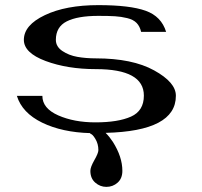

<svg xmlns="http://www.w3.org/2000/svg" viewBox="-20 -520 790 750"><path d="M667 -146.5V-145.5Q667 -7.8 392.6 -1Q408.2 14.6 420.9 34.2Q458 92.8 458 147.5Q458 176.8 439.5 193.4Q420.9 210 395.5 210Q371.1 210 352.1 193.4Q333 176.8 333 147.5Q333 132.8 348.6 105.5Q364.3 78.1 364.3 66.4Q364.3 42 352.5 22.5Q340.8 2.9 333 2.9V0Q222.7 -2.9 144.5 -41Q66.4 -79.1 45.9 -145.5H145.5Q145.5 -96.7 207.5 -69.3Q269.5 -42 352.5 -42Q441.4 -42 491.7 -64.5Q542 -86.9 542 -146.5Q542 -250 354.5 -250Q243.2 -250 158.2 -281.7Q73.2 -313.5 73.2 -364.3Q73.2 -421.9 155.3 -460.9Q237.3 -500 364.3 -500Q487.3 -500 548.8 -478Q610.4 -456.1 628.9 -395.5H531.2Q526.4 -417 513.7 -430.2Q501 -443.4 477.1 -449.2Q453.1 -455.1 429.2 -456.5Q405.3 -458 364.3 -458Q283.2 -458 240.7 -436.5Q198.2 -415 198.2 -364.3Q198.2 -337.9 223.6 -320.8Q249 -303.7 282.2 -297.9Q315.4 -292 354.5 -292Q497.1 -292 582 -245.1Q667 -198.2 667 -146.5Z"/></svg>

Font: okolaks
Style: Bold
Weight: 600
Width: 8
Version: Version 000.6.0